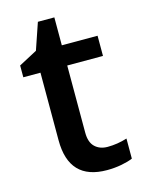

<svg xmlns="http://www.w3.org/2000/svg" viewBox="-105 -724 602 798"><g transform="rotate(-15 196.5 -325.0)"><path d="M283.2 -83Q325.2 -83 367.2 -96.2V-9.8Q348.1 -1.5 318.1 4.2Q288.1 9.8 255.9 9.8Q92.8 9.8 92.8 -162.1V-453.1H19V-503.9L98.1 -545.9L137.2 -660.2H208V-540H361.8V-453.1H208V-164.1Q208 -122.6 228.8 -102.8Q249.5 -83 283.2 -83Z"/></g></svg>

Font: f2_4961           
Style: Regular
Weight: 600
Foundry: Ascender Corporation
Version: Version 1.10